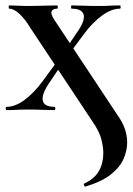

<svg xmlns="http://www.w3.org/2000/svg" viewBox="-20 -406 489 708"><path d="M295 282Q292 283 290 277.5Q288 272 290 271Q328 254 344.5 225Q361 196 361 158Q361 138 354 108.5Q347 79 319 39L92 -303Q73 -335 52 -354.5Q31 -374 14 -374Q12 -374 12 -380Q12 -386 14 -386Q29 -386 45 -385Q61 -384 76 -384Q112 -384 140 -385Q168 -386 191 -386Q193 -386 193 -380Q193 -374 191 -374Q175 -374 170.5 -365Q166 -356 179 -335L413 18Q433 46 441 71Q449 96 449 119Q449 149 435.5 180Q422 211 388.5 237.5Q355 264 295 282ZM4 0Q1 0 1 -6Q1 -12 4 -12Q36 -12 70.5 -37.5Q105 -63 136 -105L202 -195L216 -181L160 -98Q142 -71 138 -51.5Q134 -32 145 -22Q156 -12 181 -12Q184 -12 184 -6Q184 0 181 0Q158 0 136.5 -1Q115 -2 81 -2Q56 -2 41 -1Q26 0 4 0ZM223 -191 209 -205 265 -288Q294 -329 288.5 -351.5Q283 -374 244 -374Q242 -374 242 -380Q242 -386 244 -386Q268 -386 289.5 -385Q311 -384 345 -384Q370 -384 385 -385Q400 -386 422 -386Q425 -386 425 -380Q425 -374 422 -374Q391 -374 356 -348.5Q321 -323 290 -281Z"/></svg>

Font: Cormorant Infant Light
Style: Regular
Weight: 300
Designer: Christian Thalmann (Catharsis Fonts)
Foundry: Catharsis Fonts
Version: Version 4.001